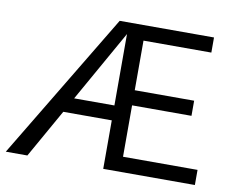

<svg xmlns="http://www.w3.org/2000/svg" viewBox="-73 -754 1046 850"><g transform="rotate(10 449.5 -329.0)"><path d="M853 -68V0H441V-218H223L100 0H3L399 -658H823V-590H518V-367H785V-299H518V-68ZM441 -285V-606L260 -285Z"/></g></svg>

Font: Ysabeau SC Medium
Style: Regular
Weight: 500
Designer: Christian Thalmann (Catharsis Fonts)
Version: Version 0.003